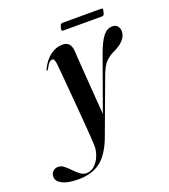

<svg xmlns="http://www.w3.org/2000/svg" viewBox="-280 -658 889 1010"><g transform="rotate(-20 165.0 -153.0)"><path d="M332 -335Q353 -392 375 -419.8Q397 -447.5 426.5 -447.5Q445 -447.5 455.2 -436Q465.5 -424.5 465.5 -406Q465.5 -380.5 447 -359.8Q428.5 -339 397 -323.5Q363.5 -309 342 -287Q320.5 -265 301.5 -211.5L194 78.5Q161.5 170 113 209Q64.5 248 -14 248Q-73 248 -104 232Q-135 216 -135 191Q-135 173 -123.5 161.2Q-112 149.5 -94 149.5Q-77 149.5 -61.2 162Q-45.5 174.5 -30 190.8Q-14.5 207 1.8 219.5Q18 232 36.5 232Q62.5 232 82.5 213.2Q102.5 194.5 113.5 166.8Q124.5 139 124.5 112Q124.5 102 122.2 68Q120 34 116.2 -14.2Q112.5 -62.5 108 -115.8Q103.5 -169 99.2 -218.5Q95 -268 91.8 -304.8Q88.5 -341.5 87 -356Q85 -375.5 81.2 -383.5Q77.5 -391.5 70 -391.5Q61.5 -391.5 52.2 -382.2Q43 -373 32 -351.5Q28.5 -345.5 25.5 -346Q21 -347 24.5 -353Q46 -398.5 78.5 -422.8Q111 -447 147.5 -447Q193 -447 197 -395Q198 -377.5 201 -334Q204 -290.5 208 -235.2Q212 -180 216 -125.5Q220 -71 223 -31.5ZM171 -534.5Q174 -546.5 177.2 -550.5Q180.5 -554.5 187.5 -554.5H404Q411 -554.5 412.2 -551Q413.5 -547.5 410 -535Q407.5 -523 404.2 -519Q401 -515 394 -515H177Q170.5 -515 169.2 -519Q168 -523 171 -534.5Z"/></g></svg>

Font: Fraunces 144pt SemiBold
Style: Italic
Weight: 600
Italic angle: -16°
Version: Version 1.000;[0bf87f6ff]